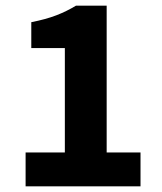

<svg xmlns="http://www.w3.org/2000/svg" viewBox="-20 -655 568 675"><path d="M70 0V-119H208V-486H90V-577Q141 -587 177.5 -601Q214 -615 247 -635H355V-119H474V0Z"/></svg>

Font: Mada
Style: Bold
Weight: 700
Designer: Khaled Hosny
Version: Version 1.5